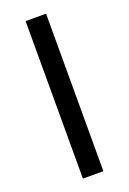

<svg xmlns="http://www.w3.org/2000/svg" viewBox="-128 -686 492 732"><g transform="rotate(-20 118.0 -319.5)"><path d="M159.4 0H76.3V-639H159.4Z"/></g></svg>

Font: Anek Latin Medium
Style: Regular
Weight: 500
Designer: Yesha Goshar
Foundry: Ek Type
Version: Version 1.003